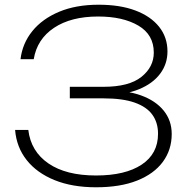

<svg xmlns="http://www.w3.org/2000/svg" viewBox="-20 -782 808 814"><path d="M67 -531Q75 -598 117 -650Q159 -702 230.5 -732Q302 -762 398 -762Q489 -762 554 -737.5Q619 -713 654.5 -668.5Q690 -624 690 -564Q690 -511 659 -469.5Q628 -428 570 -404Q512 -380 431 -380V-397Q516 -400 578 -377.5Q640 -355 674 -313Q708 -271 708 -214Q708 -147 670.5 -96Q633 -45 561.5 -16.5Q490 12 387 12Q286 12 211 -18.5Q136 -49 93 -103.5Q50 -158 44 -231H100Q111 -140 185.5 -89Q260 -38 387 -38Q511 -38 580.5 -84Q650 -130 650 -215Q650 -262 626 -295.5Q602 -329 551 -347Q500 -365 419 -365H276V-414H419Q527 -414 579.5 -456Q632 -498 632 -559Q632 -635 566.5 -673.5Q501 -712 396 -712Q281 -712 209 -664Q137 -616 123 -531Z"/></svg>

Font: Unbounded ExtraLight
Style: Regular
Weight: 250
Designer: Luke Prowse, Jean-Baptiste Morizot, Fátima Lázaro, Florian Runge
Foundry: NaN
Version: Version 1.701;gftools[0.9.28.dev5+ged2979d]